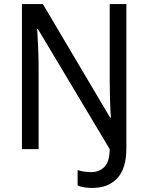

<svg xmlns="http://www.w3.org/2000/svg" viewBox="-20 -734 730 945"><path d="M434 191Q390 191 362 179V103Q376 108 393.5 110.5Q411 113 431 113Q467 113 493 88.5Q519 64 520 0L166 -592H163Q165 -558 167.5 -506Q170 -454 170 -408V0H88V-714H191L522 -155H526Q523 -191 521.5 -239.5Q520 -288 520 -334V-714H602V-5Q602 95 557.5 143Q513 191 434 191Z"/></svg>

Font: Noto Sans Telugu SemiCondensed
Style: Regular
Weight: 400
Width: 4
Designer: Jelle Bosma - Monotype Design Team
Foundry: Monotype Imaging Inc.
Version: Version 2.005; ttfautohint (v1.8.4.7-5d5b)